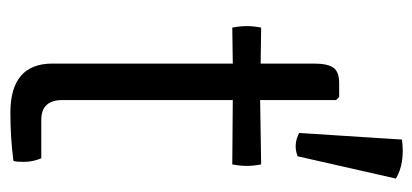

<svg xmlns="http://www.w3.org/2000/svg" viewBox="-238 -572 814 379"><g transform="rotate(90 169.5 -383.0)"><path d="M305 -491Q308 -476 308 -462.5Q308 -449 305 -434L178 -435V-99Q178 -57 217 -57H293Q300 -40 300 -23Q300 -6 298 -2Q252 4 203 4Q106 4 106 -79V-435L35 -434Q32 -449 32 -462.5Q32 -476 35 -491L106 -490V-595Q106 -622 114 -633.5Q122 -645 145 -645H172L178 -639V-489ZM243 -566 256 -769Q303 -775 333 -757L289 -563Q266 -554 243 -566Z"/></g></svg>

Font: Signika
Style: Light
Weight: 300
Designer: Anna Giedrys
Foundry: Anna Giedrys
Version: Version 1.001